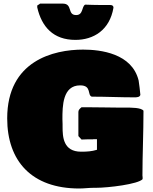

<svg xmlns="http://www.w3.org/2000/svg" viewBox="-20 -1031 860 1080"><path d="M333 -1010.7H205.1C202.1 -1006.8 192.4 -1002.9 189.5 -1000V-989.3C214.6 -879.2 280.5 -806.6 404.3 -806.6C505.9 -806.6 596.7 -861.3 618.2 -987.3C618.2 -1000 609.4 -1002.9 598.6 -1002.9H543C514.6 -1003.9 487.3 -1002.9 459 -1004.9C438.5 -994.1 449.2 -946.3 408.2 -946.3C356.8 -946.3 390.5 -1010.7 333 -1010.7ZM20.5 -365.2C20.5 -125 158.2 29.3 425.8 29.3C453.1 29.3 479.5 25.4 506.8 25.4H519.5C588.9 25.4 757.8 4.9 782.2 -23.4V-34.2C782.2 -38.1 781.2 -41 781.2 -43.9C781.2 -157.2 787.1 -283.2 787.1 -408.2C773.4 -425.8 722.7 -425.8 681.6 -425.8H642.6C584 -425.8 543.9 -427.7 473.6 -427.7H438.5C425.8 -417 420.9 -411.1 420.9 -400.4V-265.6L438.5 -246.1C450.2 -246.1 460 -247.1 468.8 -247.1H503.9V-248H525.4V-188.5C497.1 -179.7 470.7 -177.7 436.5 -177.7C335 -177.7 332 -261.7 332 -318.4V-333C332 -340.8 331.1 -349.6 331.1 -361.3C331.1 -433.6 332 -550.8 430.7 -550.8C497.1 -550.8 469.7 -496.1 496.1 -487.3C577.1 -487.3 655.3 -483.4 738.3 -483.4C749 -483.4 767.6 -484.4 769.5 -498C766.6 -524.4 764.6 -549.8 759.8 -578.1C722.7 -730.5 545.9 -752 447.3 -752C281.2 -752 20.5 -689.5 20.5 -365.2Z"/></svg>

Font: Bowlby One SC
Style: Regular
Weight: 400
Width: 1
Version: Version 1.2